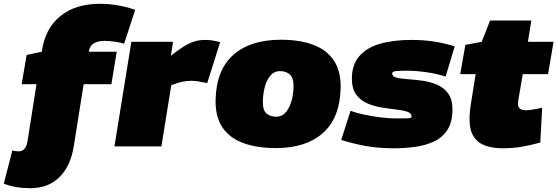

<svg xmlns="http://www.w3.org/2000/svg" viewBox="-92 -770 2932 1010"><path d="M68 220Q-11 220 -72 196L-27 21Q-19 24 -10 25Q-1 26 7 26Q45 26 53 -29L100 -327H22L48 -481L128 -498Q144 -619 224.5 -684.5Q305 -750 433 -750Q484 -750 533 -741Q582 -732 619 -718L561 -540Q544 -546 513.5 -550.5Q483 -555 459 -555Q423 -555 401.5 -542Q380 -529 375 -498H522L494 -327H348L296 0Q279 105 220 162.5Q161 220 68 220Z M818 -550 807 -477Q846 -508 875.5 -526Q905 -544 931 -552Q957 -560 987 -560Q1026 -560 1066 -548L998 -333Q974 -338 954 -341.5Q934 -345 914 -345Q892 -345 867 -340Q842 -335 809 -322L757 0H510L599 -550Z M1360 9Q1261 9 1189 -17Q1117 -43 1079 -98.5Q1041 -154 1042 -242Q1045 -401 1135 -481Q1225 -561 1386 -561Q1483 -561 1554 -535Q1625 -509 1663 -453.5Q1701 -398 1700 -310Q1697 -151 1607.5 -71Q1518 9 1360 9ZM1363 -156Q1394 -157 1414 -182.5Q1434 -208 1443.5 -246.5Q1453 -285 1452 -325Q1451 -362 1431.5 -379Q1412 -396 1379 -396Q1348 -395 1328 -369.5Q1308 -344 1299 -305Q1290 -266 1291 -227Q1291 -189 1310.5 -172.5Q1330 -156 1363 -156Z M1703 -34 1752 -187Q1782 -176 1824 -167Q1866 -158 1910 -152.5Q1954 -147 1992 -147Q2031 -147 2052 -147.5Q2073 -148 2073 -157Q2073 -175 2050 -182.5Q2027 -190 1991.5 -194Q1956 -198 1915.5 -204.5Q1875 -211 1839.5 -226.5Q1804 -242 1781.5 -272.5Q1759 -303 1759 -357Q1759 -429 1797.5 -474Q1836 -519 1906.5 -539.5Q1977 -560 2072 -560Q2141 -560 2197.5 -550.5Q2254 -541 2300 -526L2252 -367Q2209 -382 2152 -390Q2095 -398 2052 -398Q2010 -398 1990.5 -396Q1971 -394 1971 -383Q1971 -367 1994 -361.5Q2017 -356 2053 -353.5Q2089 -351 2129.5 -345.5Q2170 -340 2206 -325Q2242 -310 2265 -279Q2288 -248 2288 -195Q2288 -128 2262 -87.5Q2236 -47 2191.5 -26Q2147 -5 2092 2.5Q2037 10 1980 10Q1896 10 1829 -2.5Q1762 -15 1703 -34Z M2760 -203 2750 -20Q2698 -6 2652 2Q2606 10 2552 10Q2502 10 2462.5 -3.5Q2423 -17 2400.5 -50.5Q2378 -84 2378 -143Q2378 -181 2386 -229L2410 -380H2329L2356 -534L2442 -550L2486 -662H2703L2685 -550H2820L2791 -380H2658L2634 -241Q2633 -232 2633 -223Q2633 -190 2674 -190Q2690 -190 2709.5 -193.5Q2729 -197 2760 -203Z"/></svg>

Font: Georama Extended Black
Style: Italic
Weight: 900
Width: 7
Italic angle: -9°
Designer: Jean-Baptiste Levee
Foundry: Production Type
Version: Version 1.000